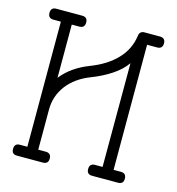

<svg xmlns="http://www.w3.org/2000/svg" viewBox="-101 -752 772 839"><g transform="rotate(15 285.0 -332.5)"><path d="M520 -664.6H450.2C435.9 -664.6 427.7 -657.1 425.8 -642.1C420.2 -601.1 403 -565.3 374 -534.9C345.1 -504.5 306.3 -480 257.8 -461.4C205.4 -441.2 164.2 -412.3 134.3 -374.5V-615.2H168C184.6 -615.2 192.9 -623.5 192.9 -640.1C192.9 -656.4 184.6 -664.6 168 -664.6H51.3C35 -664.6 26.9 -656.4 26.9 -640.1C26.9 -623.5 35 -615.2 51.3 -615.2H85V-49.3H51.3C35 -49.3 26.9 -41 26.9 -24.4C26.9 -8.1 35 0 51.3 0H168C184.6 0 192.9 -8.1 192.9 -24.4C192.9 -41 184.6 -49.3 168 -49.3H134.3V-230.5C134.3 -271.8 146.6 -308.6 171.1 -340.8C195.7 -373 230.5 -397.8 275.4 -415C307 -427.1 336 -441.8 362.5 -459.2C389.1 -476.6 410.2 -496.4 425.8 -518.6L425.3 -49.3H391.1C374.8 -49.3 366.7 -41 366.7 -24.4C366.7 -8.1 374.8 0 391.1 0H508.3C524.6 0 532.7 -8.1 532.7 -24.4C532.7 -41 524.6 -49.3 508.3 -49.3H475.1V-615.2H520C536.6 -615.2 544.9 -623.5 544.9 -640.1C544.9 -656.4 536.6 -664.6 520 -664.6Z"/></g></svg>

Font: Nathan
Style: Regular
Weight: 400
Designer: Peter Wiegel
Foundry: Peter Wiegel
Version: Version 1.001 2009